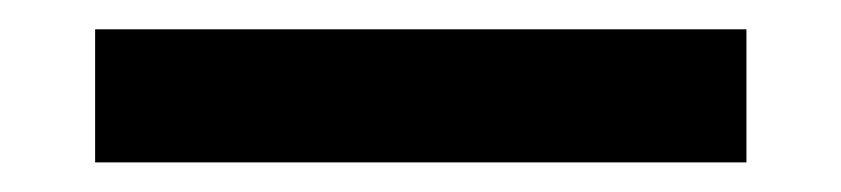

<svg xmlns="http://www.w3.org/2000/svg" viewBox="-20 -20 574 131"><path d="M44.9 90.8V0H489.3V90.8Z"/></svg>

Font: Roboto Slab
Style: Bold
Weight: 700
Designer: Google
Version: Version 2.000; ttfautohint (v1.8.1.43-b0c9)